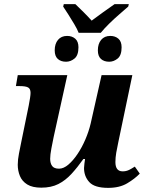

<svg xmlns="http://www.w3.org/2000/svg" viewBox="-20 -900 713 930"><path d="M361 -741Q354 -759 340 -782.5Q326 -806 311.5 -829Q297 -852 286 -868L289 -880H345Q361 -865 384.5 -841.5Q408 -818 424 -800Q448 -818 480.5 -841.5Q513 -865 535 -880H604L601 -868Q584 -853 559 -831.5Q534 -810 509.5 -786Q485 -762 468 -741ZM300 -601Q275 -601 260 -614.5Q245 -628 245 -656Q245 -688 261 -707Q277 -726 305 -726Q329 -726 344.5 -712.5Q360 -699 360 -671Q360 -632 341 -616.5Q322 -601 300 -601ZM509 -601Q484 -601 469 -614.5Q454 -628 454 -656Q454 -688 470 -707Q486 -726 514 -726Q538 -726 553.5 -712.5Q569 -699 569 -671Q569 -632 550 -616.5Q531 -601 509 -601ZM504 10Q438 10 412.5 -18Q387 -46 387 -86Q387 -94 389 -108.5Q391 -123 392 -130H384Q355 -89 326 -57.5Q297 -26 262.5 -8.5Q228 9 180 9Q137 9 112 -6.5Q87 -22 76.5 -47.5Q66 -73 66 -102Q66 -127 72 -157Q78 -187 83 -212L119 -388Q123 -408 125.5 -425Q128 -442 128 -450Q128 -470 116 -476.5Q104 -483 75 -483H57L66 -536H306L240 -237Q235 -213 229 -181.5Q223 -150 223 -131Q223 -109 232.5 -96Q242 -83 266 -83Q288 -83 311 -102.5Q334 -122 355.5 -154Q377 -186 393.5 -224.5Q410 -263 419 -301L472 -536H621L553 -211Q547 -184 543 -160Q539 -136 539 -115Q539 -70 574 -70Q590 -70 603 -76Q616 -82 633 -93L657 -59Q633 -34 596 -12Q559 10 504 10Z"/></svg>

Font: Noto Serif
Style: Bold Italic
Weight: 700
Italic angle: -12°
Designer: Monotype Design Team
Foundry: Monotype Imaging Inc.
Version: Version 2.013